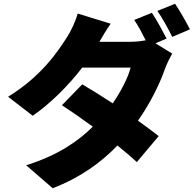

<svg xmlns="http://www.w3.org/2000/svg" viewBox="-20 -898 1040 1020"><path d="M910 -878 816 -840C843 -802 875 -743 895 -702L989 -742C972 -776 936 -840 910 -878ZM568 -772 393 -826C382 -787 358 -735 340 -707C287 -623 200 -493 23 -384L154 -283C248 -348 344 -444 417 -539H674C661 -487 623 -413 579 -349C521 -387 463 -423 417 -450L309 -339C354 -310 413 -269 473 -225C396 -149 291 -74 119 -20L260 102C408 45 518 -36 604 -125C645 -92 681 -61 707 -37L823 -175C795 -197 756 -226 713 -257C782 -355 830 -457 856 -531C867 -561 882 -591 895 -613L806 -668L865 -693C847 -728 812 -793 787 -830L693 -792C714 -762 736 -720 754 -684C730 -679 700 -676 674 -676H508C523 -702 546 -741 568 -772Z"/></svg>

Font: ChiuKong Gothic MN Heavy
Style: Regular
Weight: 900
Designer: Ryoko NISHIZUKA 西塚涼子 (kana, bopomofo & ideographs); Paul D. Hunt (Latin, Greek & Cyrillic); Sandoll Communications 산돌커뮤니
Foundry: Adobe
Version: Version 1.300